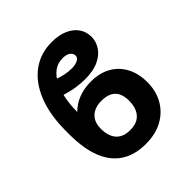

<svg xmlns="http://www.w3.org/2000/svg" viewBox="-204 -907 1065 1065"><g transform="rotate(-45 328.0 -375.0)"><path d="M363.8 -451.2Q432.1 -451.2 481.2 -423.6Q530.3 -396 557.1 -345.5Q584 -294.9 584 -226.1Q584 -158.7 554.2 -105.5Q524.4 -52.2 469 -21.2Q413.6 9.8 335.4 9.8Q249.5 9.8 190.9 -28.3Q132.3 -66.4 102.5 -141.4Q72.8 -216.3 72.8 -327.6V-357.9Q73.2 -483.9 109.9 -574Q146.5 -664.1 212.2 -711.9Q277.8 -759.8 365.2 -759.8Q422.4 -759.8 461.9 -741.9Q501.5 -724.1 522.2 -693.6Q543 -663.1 543 -623.5Q543 -587.9 522.2 -555.4Q501.5 -522.9 459 -502.7Q416.5 -482.4 351.6 -482.4Q320.3 -482.4 283 -487.8Q245.6 -493.2 200.7 -507.3L231.4 -600.1Q258.8 -588.9 287.6 -583Q316.4 -577.1 339.8 -577.1Q370.1 -577.1 388.4 -586.7Q406.7 -596.2 406.7 -612.3Q406.7 -629.9 391.4 -641.8Q376 -653.8 344.7 -653.8Q305.7 -653.8 276.6 -631.8Q247.6 -609.9 228.8 -572Q210 -534.2 200.9 -486.1Q191.9 -438 191.9 -385.3Q225.6 -418.5 268.8 -434.8Q312 -451.2 363.8 -451.2ZM329.6 -334.5Q297.9 -334.5 272.5 -322.8Q247.1 -311 232.7 -287.1Q218.3 -263.2 218.3 -226.1Q218.3 -189 230.5 -161.9Q242.7 -134.8 267.1 -120.4Q291.5 -106 328.6 -106Q366.2 -106 390.6 -120.4Q415 -134.8 427.2 -161.9Q439.5 -189 439.5 -226.1Q439.5 -280.8 411.9 -307.6Q384.3 -334.5 329.6 -334.5Z"/></g></svg>

Font: Inter 24pt
Style: Bold
Weight: 700
Designer: Rasmus Andersson
Foundry: rsms
Version: Version 4.001;git-66647c0bb